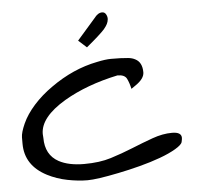

<svg xmlns="http://www.w3.org/2000/svg" viewBox="-47 -657 727 705"><g transform="rotate(-5 316.5 -304.5)"><path d="M606.4 -125Q606.4 -120.1 604 -109.9Q601.6 -99.6 577.6 -85.4Q553.7 -71.3 519 -58.6Q484.4 -45.9 443.4 -35.2Q402.3 -24.4 363.3 -16.6Q282.2 0 248 0Q213.9 0 174.3 -7.8Q134.8 -15.6 100.6 -33.2Q21.5 -74.2 21.5 -154.3Q21.5 -160.2 21.5 -177.7Q21.5 -195.3 36.1 -228Q50.8 -260.7 80.1 -293.5Q109.4 -326.2 148.4 -353.5Q230.5 -412.1 320.3 -429.7Q351.6 -436.5 372.6 -436.5Q393.6 -436.5 407.2 -436Q420.9 -435.5 435.5 -434.1Q450.2 -432.6 460.9 -426.8Q486.3 -414.1 486.3 -377Q486.3 -353.5 453.1 -331.1Q444.3 -325.2 437.5 -320.3Q432.6 -342.8 424.8 -358.4Q417 -374 390.6 -374Q275.4 -349.6 192.4 -300.8Q98.6 -245.1 98.6 -183.6Q98.6 -176.8 99.6 -168.9Q99.6 -106.4 147.5 -80.1Q183.6 -60.5 240.7 -60.5Q297.9 -60.5 339.8 -73.7Q381.8 -86.9 421.4 -103Q460.9 -119.1 499 -132.8Q537.1 -146.5 571.8 -146.5Q606.4 -146.5 606.4 -125ZM325.2 -590.8Q338.9 -609.4 354.5 -609.4Q364.3 -609.4 369.1 -600.1Q374 -590.8 373 -582Q372.1 -573.2 368.2 -565.4Q364.3 -557.6 355.5 -546.9Q338.9 -528.3 288.1 -486.3L257.8 -513.7Z"/></g></svg>

Font: Architects Daughter
Style: Regular
Weight: 400
Designer: Kimberly Geswein
Foundry: Kimberly Geswein
Version: Version 1.002 2010